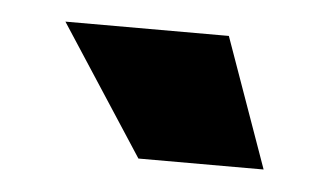

<svg xmlns="http://www.w3.org/2000/svg" viewBox="-28 -919 376 220"><g transform="rotate(5 160.5 -809.5)"><path d="M137 -735 40 -884H228L281 -735Z"/></g></svg>

Font: Mona Sans ExtraLight Black
Style: Regular
Weight: 900
Version: Version 2.000